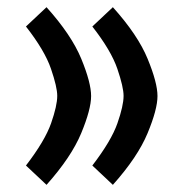

<svg xmlns="http://www.w3.org/2000/svg" viewBox="-20 -499 502 534"><path d="M233.4 -231.9Q233.4 -194.8 205.8 -128.4Q178.2 -62 109.4 15.1L52.2 -38.6Q105 -107.4 122.1 -156.2Q139.2 -205.1 139.2 -232.4Q139.2 -256.8 121.8 -307.6Q104.5 -358.4 52.2 -425.3L109.4 -479Q178.7 -401.9 206.1 -335.4Q233.4 -269 233.4 -231.9ZM418 -231.9Q418 -194.8 390.4 -128.4Q362.8 -62 293.9 15.1L236.8 -38.6Q289.6 -107.4 306.6 -156.2Q323.7 -205.1 323.7 -232.4Q323.7 -256.8 306.4 -307.6Q289.1 -358.4 236.8 -425.3L293.9 -479Q363.3 -401.9 390.6 -335.4Q418 -269 418 -231.9Z"/></svg>

Font: Vazir Medium FD-UI
Style: Medium-FD-UI
Weight: 500
Designer: Saber Rastikerdar
Foundry: Saber Rastikerdar
Version: Version 30.1.0